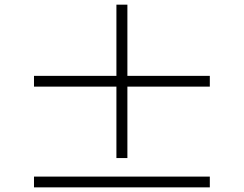

<svg xmlns="http://www.w3.org/2000/svg" viewBox="-20 -808 1040 819"><path d="M523.4 -438.5V-133.8H476.6V-438.5H125V-484.4H476.6V-788.1H523.4V-484.4H875V-438.5ZM125 -8.8V-54.7H875V-8.8Z"/></svg>

Font: GenYoMin TW TTF SemiBold
Style: Regular
Weight: 600
Version: Version 1.300